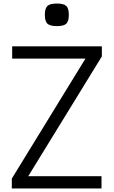

<svg xmlns="http://www.w3.org/2000/svg" viewBox="-20 -1061 640 1081"><path d="M46.5 0V-55.5L461 -731H48.5V-800H553.5V-743.5L139 -69H551.5V0ZM300 -914Q261.5 -914 247 -927.5Q232.5 -941 232.5 -977.5Q232.5 -1014 247 -1027.5Q261.5 -1041 300 -1041Q339 -1041 353.2 -1027.5Q367.5 -1014 367.5 -977.5Q367.5 -941 353.2 -927.5Q339 -914 300 -914Z"/></svg>

Font: Victor Mono Thin
Style: Regular
Weight: 100
Monospace: yes
Designer: Rune Bjørnerås
Version: Version 1.561;gftools[0.9.30]